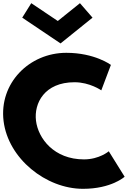

<svg xmlns="http://www.w3.org/2000/svg" viewBox="-50 -1172 823 1207"><path d="M146.6 -1152 89.7 -1061 330.6 -899 531.7 -1061 452.6 -1152 313.3 -1040ZM478.1 -170C574.1 -170 633.9 -221 633.9 -221L733.5 -61C733.5 -61 650.8 15 471.8 15C238.8 15 1.5 -175 -27.5 -411C-56.6 -648 132.9 -840 366.9 -840C545.9 -840 647.2 -764 647.2 -764L586.8 -604C586.8 -604 514.6 -655 418.6 -655C229.6 -655 162.8 -523 176.3 -413C189.9 -302 289.1 -170 478.1 -170Z"/></svg>

Font: Hussar
Style: BdOpOblOne
Weight: 700
Foundry: Cannot Into Space Fonts
Version: Version 2.00